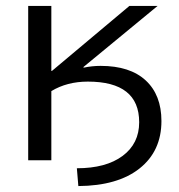

<svg xmlns="http://www.w3.org/2000/svg" viewBox="-20 -540 604 647"><path d="M261 -314 262 -312Q290 -318 319 -318Q418 -318 471 -269Q524 -220 524 -132Q524 -31 450.5 27.5Q377 86 244 87L239 27Q337 27 393 -14.5Q449 -56 449 -128Q449 -265 276 -265Q206 -265 153 -233V0H75V-520H153V-301H155L416 -520H511Z"/></svg>

Font: Mplus 1p
Style: Regular
Weight: 400
Version: Version 1.061